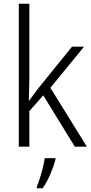

<svg xmlns="http://www.w3.org/2000/svg" viewBox="-20 -780 485 1021"><path d="M136 -373Q136 -342 135 -309.5Q134 -277 133 -245H135Q147 -261 160 -278.5Q173 -296 185 -312L363 -532H427L248 -313L442 0H378L210 -273L136 -189V0H80V-760H136ZM275 69Q266 103 248 145.5Q230 188 207 221H176V211Q183 195 192 167.5Q201 140 208 111Q215 82 218 61H275Z"/></svg>

Font: Noto Sans Arabic SemCond Light
Style: Regular
Weight: 300
Width: 4
Designer: Monotype Design Team, Nadine Chahine, Nizar Qandah and Khaled Hosny
Foundry: Monotype Imaging Inc.
Version: Version 2.012; ttfautohint (v1.8.4.7-5d5b)